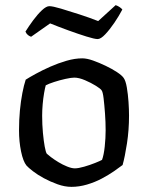

<svg xmlns="http://www.w3.org/2000/svg" viewBox="-20 -727 576 747"><path d="M258 0Q232 0 204 -10Q176 -20 151 -33.5Q126 -47 108 -61Q90 -75 83 -83Q70 -99 62 -137.5Q54 -176 54 -220Q54 -261 57.5 -297.5Q61 -334 67 -365Q73 -396 80 -417Q94 -426 119.5 -440Q145 -454 175.5 -467.5Q206 -481 238.5 -490.5Q271 -500 300 -500Q318 -500 342 -491.5Q366 -483 391 -471Q416 -459 435 -446.5Q454 -434 461 -424Q469 -413 473.5 -386.5Q478 -360 480 -330.5Q482 -301 482 -277Q482 -221 474 -169Q466 -117 457 -85Q444 -75 423 -60.5Q402 -46 375.5 -32Q349 -18 318.5 -9Q288 0 258 0ZM271 -72Q285 -72 307.5 -78.5Q330 -85 350 -93Q370 -101 377 -105Q384 -124 387.5 -157Q391 -190 391 -220Q391 -252 388.5 -286Q386 -320 383 -345Q380 -370 375 -376Q371 -382 352.5 -393.5Q334 -405 310.5 -415Q287 -425 269 -425Q257 -425 234.5 -420Q212 -415 190.5 -408Q169 -401 158 -395Q155 -385 151.5 -364.5Q148 -344 146 -321Q144 -298 144 -277Q144 -242 147 -210Q150 -178 154 -156.5Q158 -135 162 -129Q166 -125 178.5 -115.5Q191 -106 207.5 -96Q224 -86 241.5 -79Q259 -72 271 -72ZM360 -575Q348 -575 316 -585Q284 -595 245.5 -609Q207 -623 175 -636L101 -584Q95 -586 89 -590.5Q83 -595 79 -604Q92 -625 109 -648Q126 -671 143 -687Q160 -703 172 -703Q185 -703 217 -693.5Q249 -684 289 -671Q329 -658 362 -645L430 -707Q439 -704 446 -699Q453 -694 456 -690Q443 -665 425 -638.5Q407 -612 389.5 -593.5Q372 -575 360 -575Z"/></svg>

Font: Texturina Medium 12pt
Style: Regular
Weight: 400
Version: Version 1.002